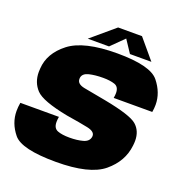

<svg xmlns="http://www.w3.org/2000/svg" viewBox="-161 -941 1005 1069"><g transform="rotate(20 342.0 -407.0)"><path d="M286.5 4Q82.5 4 33.5 -56.2Q-15.5 -116.5 -15.5 -188Q-15.5 -211.5 -11 -237.5H217.5Q214.5 -219.5 214.5 -206Q214.5 -169.5 240.8 -159.2Q267 -149 312 -149Q356.5 -149 390.5 -158.2Q424.5 -167.5 429.5 -195.5Q430 -199 430 -202Q430 -228 384.8 -237.5Q339.5 -247 257 -260Q104.5 -289.5 65.5 -331Q26.5 -372.5 26.5 -434Q26.5 -444 27.5 -455Q33 -547 119.2 -614Q205.5 -681 403 -681Q600 -681 650.2 -618.2Q700.5 -555.5 700.5 -484.5Q700.5 -463.5 696.5 -441H468Q471 -457.5 471 -470.5Q471 -507.5 443.8 -516.8Q416.5 -526 375 -526Q328 -526 292.8 -517.5Q257.5 -509 253 -483Q252.5 -479 252.5 -475Q252.5 -445.5 295.5 -436.8Q338.5 -428 426.5 -412.5Q585 -382.5 623.5 -349Q662 -315.5 662 -257Q662 -243.5 660 -228Q649.5 -132 567.5 -64Q485.5 4 286.5 4ZM357 -818H498.5L596.5 -701.5H469.5L420.5 -775.5L345.5 -701.5H219.5Z"/></g></svg>

Font: Rudi
Style: Regular
Weight: 400
Italic angle: -10°
Designer: Tyler Finck
Foundry: Etcetera Type Company
Version: Version 1.111; ttfautohint (v1.8.4)